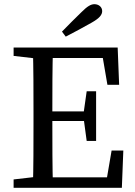

<svg xmlns="http://www.w3.org/2000/svg" viewBox="-20 -897 644 917"><path d="M45 0H185V-55H175L45 -40V0ZM137 0H233C230 -103 230 -207 230 -322V-360C230 -465 230 -569 233 -670H137C140 -567 140 -463 140 -360V-310C140 -205 140 -101 137 0ZM185 0H562L569 -178H513L486 -20L521 -50H185V0ZM185 -319H411V-365H185V-319ZM394 -224H439V-461H394L379 -355V-335L394 -224ZM45 -630 175 -615H185V-670H45V-630ZM493 -492H549L542 -670H185V-620H501L466 -650L493 -492ZM276 -746 294 -722C335 -743 377 -766 418 -789C455 -810 468 -826 468 -844C468 -864 451 -877 431 -877C414 -877 397 -867 369 -839C338 -809 307 -778 276 -746Z"/></svg>

Font: Source Serif Variable
Style: Regular
Weight: 389
Designer: Frank Grießhammer
Foundry: Adobe Systems Incorporated
Version: Version 3.001;hotconv 1.0.111;makeotfexe 2.5.65597